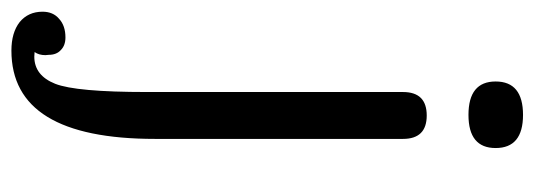

<svg xmlns="http://www.w3.org/2000/svg" viewBox="-376 -393 914 328"><g transform="rotate(90 81.0 -229.0)"><path d="M114.3 -501Q154.3 -501 154.3 -460.4V-37.1Q154.3 208.5 3.4 208.5Q-27.3 208.5 -45.4 194.3Q-63 179.7 -63 155.3Q-63 137.2 -50.8 127Q-39.1 116.2 -19 116.2Q-5.4 116.2 2.4 124Q10.7 131.3 10.7 145Q11.2 147.9 11.2 150.4Q11.2 161.6 5.9 168.9Q9.8 169.4 13.7 169.4Q45.9 169.4 60.1 133.8Q74.2 98.1 74.2 -22.9V-460.4Q74.2 -501 114.3 -501ZM113.3 -572.3Q56.2 -572.3 56.2 -618.7Q56.2 -665.5 113.3 -665.5Q169.9 -665.5 169.9 -618.7Q169.9 -572.3 113.3 -572.3Z"/></g></svg>

Font: inglobal
Style: Regular
Weight: 400
Designer: Andrey Kochetov, Denis Davydov, Evgeny Yurtaev
Foundry: inglobal
Version: Version 1.00 September 25, 2014, initial release